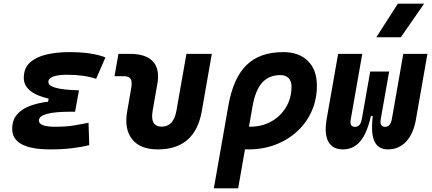

<svg xmlns="http://www.w3.org/2000/svg" viewBox="-20 -815 2384 1060"><path d="M258.3 9.8Q47.4 9.8 47.4 -103Q47.4 -151.9 73.7 -182.6Q100.1 -213.4 145 -230.2Q189.9 -247.1 245.6 -253.4L248.5 -270.5Q111.3 -302.2 111.3 -385.3Q111.3 -439.5 146.2 -470.5Q181.2 -501.5 238 -514.4Q294.9 -527.3 360.8 -527.3Q489.7 -527.3 562 -498L510.7 -379.9Q443.4 -402.3 349.6 -402.3Q301.8 -402.3 274.4 -392.6Q247.1 -382.8 247.1 -362.3Q247.1 -341.8 287.4 -330.3Q327.6 -318.8 416 -316.4L394.5 -198.2H369.1Q194.8 -198.2 194.8 -149.4Q194.8 -115.2 284.2 -115.2Q347.7 -115.2 391.1 -122.8Q434.6 -130.4 468.8 -137.2L472.7 -13.7Q430.2 -2.9 376.2 3.4Q322.3 9.8 258.3 9.8Z M851.1 9.8Q754.4 9.8 709.7 -45.9Q665 -101.6 682.1 -200.2L704.1 -326.2Q710.9 -363.8 701.4 -379.2Q691.9 -394.5 661.6 -394.5H612.3L633.8 -517.6H697.3Q786.1 -517.6 824.7 -475.3Q863.3 -433.1 848.6 -351.6L822.8 -204.1Q807.1 -115.7 873 -115.7Q938.5 -115.7 954.1 -204.1L1009.3 -517.6H1149.4L1093.8 -200.2Q1056.6 9.8 851.1 9.8Z M1543 -527.3Q1630.9 -527.3 1680.2 -478.3Q1729.5 -429.2 1729.5 -341.8Q1729.5 -266.6 1701.2 -202.4Q1672.9 -138.2 1621.6 -90.6Q1570.3 -43 1501.5 -16.6Q1432.6 9.8 1351.6 9.8Q1342.3 9.8 1332.5 9.3L1294.9 224.6H1160.6L1241.2 -233.9Q1268.1 -384.8 1341.3 -456.1Q1414.6 -527.3 1543 -527.3ZM1374.5 -229.5 1354.5 -115.7Q1358.4 -115.7 1362.3 -115.7Q1427.2 -115.7 1478.5 -144.8Q1529.8 -173.8 1559.6 -223.9Q1589.4 -273.9 1589.4 -336.9Q1589.4 -367.2 1573.2 -383.8Q1557.1 -400.4 1528.3 -400.4Q1464.8 -400.4 1427.5 -358.9Q1390.1 -317.4 1374.5 -229.5Z M2121.6 9.8Q2068.8 9.8 2047.6 -33.9Q2026.4 -77.6 2038.1 -174.3H2027.8Q2005.9 -77.6 1968 -33.9Q1930.2 9.8 1874.5 9.8Q1815.4 9.8 1792.5 -33.4Q1769.5 -76.7 1783.2 -156.2L1846.7 -517.6H1980L1916.5 -156.2Q1908.7 -114.7 1939.5 -114.7Q1954.6 -114.7 1964.1 -125Q1973.6 -135.3 1978 -159.7L1980.5 -174.3L2023.9 -419.9H2128.4L2088.4 -193.4L2082.5 -159.7Q2078.1 -135.3 2084.5 -125Q2090.8 -114.7 2106 -114.7Q2135.3 -114.7 2143.1 -156.2L2206.5 -517.6H2339.8L2276.4 -156.2Q2262.7 -76.7 2222.4 -33.4Q2182.1 9.8 2121.6 9.8ZM2057.6 -609.4 2176.8 -794.9H2321.8L2192.9 -609.4Z"/></svg>

Font: Cascadia Mono
Style: Bold Italic
Weight: 700
Italic angle: -10°
Monospace: yes
Designer: Aaron Bell
Foundry: Saja Typeworks
Version: Version 2404.023; ttfautohint (v1.8.4)